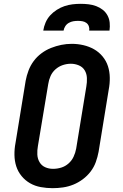

<svg xmlns="http://www.w3.org/2000/svg" viewBox="-20 -975 640 1003"><path d="M255 8Q224 8 193.5 2.5Q163 -3 137.5 -17.5Q112 -32 93 -55Q74 -78 65 -106Q56 -134 55.5 -165.5Q55 -197 61 -228L114 -553Q119 -580 129 -606.5Q139 -633 156 -656Q173 -679 196.5 -696.5Q220 -714 246.5 -724.5Q273 -735 300 -740.5Q327 -746 355 -746Q386 -746 416 -739Q446 -732 471.5 -717.5Q497 -703 516 -680Q535 -657 544 -629Q553 -601 553.5 -569.5Q554 -538 548 -507L495 -182Q490 -155 480.5 -128.5Q471 -102 453.5 -79Q436 -56 412.5 -38.5Q389 -21 363 -10.5Q337 0 309.5 4Q282 8 255 8ZM257 -93Q279 -93 300 -99.5Q321 -106 338 -121Q355 -136 364.5 -156.5Q374 -177 378 -199L431 -523Q435 -545 434 -567.5Q433 -590 422.5 -607.5Q412 -625 392 -633.5Q372 -642 350 -642Q329 -642 308 -635Q287 -628 270 -613Q253 -598 244 -577.5Q235 -557 232 -536L178 -212Q174 -190 175 -168Q176 -146 186.5 -128Q197 -110 216 -101.5Q235 -93 257 -93ZM206 -815Q209 -836 218 -857Q227 -878 242 -894.5Q257 -911 276.5 -923.5Q296 -936 317 -943Q338 -950 359 -952.5Q380 -955 402 -955Q423 -955 443.5 -952.5Q464 -950 482.5 -943Q501 -936 516.5 -924Q532 -912 541.5 -894.5Q551 -877 553 -856.5Q555 -836 552 -815H446Q448 -827 444 -838Q440 -849 431 -855.5Q422 -862 410.5 -864Q399 -866 387 -866Q375 -866 363 -864Q351 -862 339.5 -855.5Q328 -849 321 -838Q314 -827 312 -815Z"/></svg>

Font: Iosevka Curly Slab ExObl
Style: Bold
Weight: 700
Width: 7
Italic angle: -9°
Monospace: yes
Designer: Belleve Invis
Foundry: Belleve Invis
Version: Version 11.0.0; ttfautohint (v1.8.3)